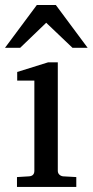

<svg xmlns="http://www.w3.org/2000/svg" viewBox="-32 -740 367 760"><path d="M314.9 -550.8H254.9L150.9 -649.9L47.9 -550.8H-12.2L113.8 -720.2H189ZM270 0H35.2V-39.1L83 -42Q104 -43.5 104 -64V-420.9H36.1V-455.1L158.2 -493.2H196.8V-64Q196.8 -54.7 202.9 -48.8Q209 -43 217.8 -42L270 -39.1Z"/></svg>

Font: Abyssinica SIL
Style: Regular
Weight: 400
Designer: Victor Gaultney and Lorna Evans
Foundry: SIL International
Version: Version 2.100